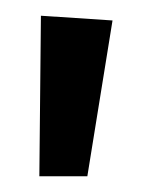

<svg xmlns="http://www.w3.org/2000/svg" viewBox="-20 -820 193 244"><path d="M123 -794 91 -596H30L32 -800Z"/></svg>

Font: Fira Sans Compressed
Style: Regular
Weight: 400
Width: 1
Designer: bBox Type GmbH & Carrois Corporate GbR & Edenspiekermann AG
Foundry: bBox Type GmbH & Carrois Corporate GbR & Edenspiekermann AG
Version: Version 4.301